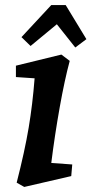

<svg xmlns="http://www.w3.org/2000/svg" viewBox="-20 -727 362 760"><path d="M117 -417 43 -422V-467L223 -511L256 -486Q236 -412 216.5 -303Q197 -194 183 -82L266 -76L262 -30L76 13L46 -4Q78 -129 93.5 -221.5Q109 -314 117 -417ZM205 -631 101 -545 65 -580 183 -707H240L322 -572L278 -539Z"/></svg>

Font: Andada Pro
Style: Bold Italic
Weight: 700
Italic angle: -7°
Designer: Carolina Giovagnoli
Foundry: Huerta Tipografica
Version: Version 3.005; ttfautohint (v1.8.4)